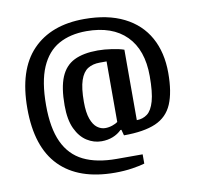

<svg xmlns="http://www.w3.org/2000/svg" viewBox="-86 -800 1010 980"><g transform="rotate(-10 418.5 -310.0)"><path d="M433 90Q245 90 146.5 -10Q48 -110 48 -310Q48 -510 144 -610Q240 -710 413 -710Q534 -710 618 -668Q702 -626 745 -548.5Q788 -471 788 -365Q788 -265 762 -204Q736 -143 675 -116.5Q614 -90 510 -90L502 -120H497Q478 -101 451.5 -90.5Q425 -80 393 -80Q353 -80 317.5 -102.5Q282 -125 260 -171.5Q238 -218 238 -293Q238 -385 260.5 -439Q283 -493 330.5 -516.5Q378 -540 453 -540Q487 -540 526.5 -534Q566 -528 588 -520V-155Q619 -155 642.5 -172.5Q666 -190 679 -235.5Q692 -281 692 -365Q692 -501 619.5 -574Q547 -647 413 -647Q329 -647 269 -613.5Q209 -580 177 -506Q145 -432 145 -310Q145 -191 179 -118Q213 -45 281 -11.5Q349 22 453 22H587V70Q565 77 523 83.5Q481 90 433 90ZM423 -143Q442 -143 460.5 -149.5Q479 -156 488 -163V-477H453Q416 -477 390.5 -461Q365 -445 351.5 -405Q338 -365 338 -293Q338 -238 350 -205Q362 -172 381.5 -157.5Q401 -143 423 -143Z"/></g></svg>

Font: Cuprum Medium
Style: Regular
Weight: 500
Designer: Jovanny Lemonad
Foundry: Jovanny Lemonad
Version: Version 3.000